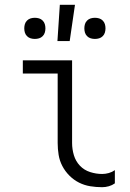

<svg xmlns="http://www.w3.org/2000/svg" viewBox="-20 -771 540 799"><path d="M405 8Q380 8 355.5 4Q331 0 309 -11Q287 -22 269 -40Q251 -58 239.5 -80Q228 -102 224 -126.5Q220 -151 220 -176V-465H75V-520H280V-176Q280 -150 287.5 -125Q295 -100 312.5 -81.5Q330 -63 355 -55Q380 -47 405 -47Q419 -47 433 -51Q447 -55 458 -63V-8Q447 0 433 4Q419 8 405 8ZM375 -609Q366 -609 357.5 -611.5Q349 -614 342.5 -620.5Q336 -627 333.5 -635.5Q331 -644 331 -653Q331 -662 333.5 -670.5Q336 -679 342.5 -685.5Q349 -692 357.5 -694.5Q366 -697 375 -697Q384 -697 392.5 -694.5Q401 -692 407.5 -685.5Q414 -679 416.5 -670.5Q419 -662 419 -653Q419 -644 416.5 -635.5Q414 -627 407.5 -620.5Q401 -614 392.5 -611.5Q384 -609 375 -609ZM125 -609Q116 -609 107.5 -611.5Q99 -614 92.5 -620.5Q86 -627 83.5 -635.5Q81 -644 81 -653Q81 -662 83.5 -670.5Q86 -679 92.5 -685.5Q99 -692 107.5 -694.5Q116 -697 125 -697Q134 -697 142.5 -694.5Q151 -692 157.5 -685.5Q164 -679 166.5 -670.5Q169 -662 169 -653Q169 -644 166.5 -635.5Q164 -627 157.5 -620.5Q151 -614 142.5 -611.5Q134 -609 125 -609ZM219 -600 229 -751H292L270 -600Z"/></svg>

Font: Iosevka Fixed Light
Style: Regular
Weight: 300
Monospace: yes
Designer: Belleve Invis
Foundry: Belleve Invis
Version: Version 32.3.0